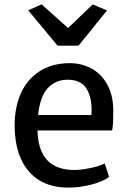

<svg xmlns="http://www.w3.org/2000/svg" viewBox="-20 -855 588 883"><path d="M293 -726.1 406.2 -834.5 472.2 -807.1 341.3 -645H244.6L109.9 -807.6L171.4 -835ZM495.6 -254.9H152.3Q152.8 -251.5 152.8 -245.1Q161.1 -73.2 322.8 -73.2Q352.1 -73.2 397 -82.5Q441.9 -91.8 461.4 -103.5L481.9 -42Q455.1 -20 400.4 -6.1Q345.7 7.8 293.9 7.8Q215.3 7.8 160.2 -26.1Q105 -60.1 76.2 -124.5Q47.4 -189 47.4 -279.3Q47.4 -361.3 75.9 -425.3Q104.5 -489.3 160.4 -526.1Q216.3 -563 295.9 -564.5Q352.1 -565.4 397.9 -541.5Q443.8 -517.6 471.4 -469.7Q499 -421.9 501 -354.5Q501 -314.9 500 -293.2Q499 -271.5 495.6 -254.9ZM401.4 -349.1Q401.4 -411.1 376.2 -449.7Q351.1 -488.3 290 -488.3Q235.8 -488.3 200 -450Q164.1 -411.6 155.3 -326.2H400.4Q401.4 -341.8 401.4 -349.1Z"/></svg>

Font: Merriweather Sans
Style: Regular
Weight: 400
Designer: Eben Sorkin
Foundry: Eben Sorkin
Version: Version 1.006; ttfautohint (v1.4.1) -l 6 -r 50 -G 0 -x 11 -H